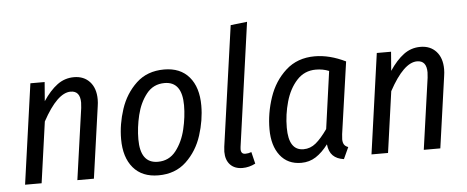

<svg xmlns="http://www.w3.org/2000/svg" viewBox="-50 -871 2445 1006"><g transform="rotate(-5 1172.0 -368.5)"><path d="M463 -412Q463 -394 460 -376L407 0H320L373 -375Q375 -395 375 -403Q375 -465 325 -465Q255 -465 177 -321L132 0H45L119 -527H194L186 -427Q222 -481 261 -510Q300 -539 349 -539Q401 -539 432 -505Q463 -471 463 -412Z M567 -194Q567 -272 593 -351Q619 -430 676.5 -484Q734 -538 823 -538Q908 -538 954.5 -483.5Q1001 -429 1001 -333Q1001 -256 975.5 -176.5Q950 -97 892.5 -42.5Q835 12 746 12Q660 12 613.5 -43Q567 -98 567 -194ZM911 -342Q911 -467 819 -467Q760 -467 724 -421.5Q688 -376 672.5 -311.5Q657 -247 657 -185Q657 -59 749 -59Q808 -59 844 -105Q880 -151 895.5 -216Q911 -281 911 -342Z M1187 -99 1186 -87Q1186 -61 1209 -61Q1225 -61 1241 -67L1256 -5Q1223 12 1188 12Q1147 12 1123.5 -12.5Q1100 -37 1100 -81Q1100 -89 1102 -107L1191 -739L1278 -749Z M1777 -497 1723 -119Q1721 -99 1721 -92Q1721 -76 1727 -65.5Q1733 -55 1749 -49L1721 12Q1684 7 1663.5 -13.5Q1643 -34 1639 -73Q1608 -32 1574 -10Q1540 12 1497 12Q1426 12 1386 -39.5Q1346 -91 1346 -178Q1346 -262 1374 -345Q1402 -428 1463 -483Q1524 -538 1615 -538Q1693 -538 1777 -497ZM1437 -178Q1437 -58 1515 -58Q1551 -58 1580 -82Q1609 -106 1642 -153L1684 -455Q1652 -468 1615 -468Q1555 -468 1515 -424.5Q1475 -381 1456 -314Q1437 -247 1437 -178Z M2285 -412Q2285 -394 2282 -376L2229 0H2142L2195 -375Q2197 -395 2197 -403Q2197 -465 2147 -465Q2077 -465 1999 -321L1954 0H1867L1941 -527H2016L2008 -427Q2044 -481 2083 -510Q2122 -539 2171 -539Q2223 -539 2254 -505Q2285 -471 2285 -412Z"/></g></svg>

Font: Fira Sans Condensed
Style: Italic
Weight: 400
Width: 3
Italic angle: -8°
Designer: bBox Type GmbH & Carrois Corporate GbR & Edenspiekermann AG
Foundry: bBox Type GmbH & Carrois Corporate GbR & Edenspiekermann AG
Version: Version 4.301